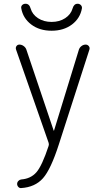

<svg xmlns="http://www.w3.org/2000/svg" viewBox="-20 -752 540 1001"><path d="M358.4 -708Q365.2 -732.4 384.8 -732.4Q394.5 -732.4 401.4 -725.6Q408.2 -718.8 407.2 -709Q398.4 -657.2 355.5 -624.5Q312.5 -591.8 249 -591.8Q185.5 -591.8 142.6 -624.5Q99.6 -657.2 90.8 -709Q88.9 -718.8 95.7 -725.6Q102.5 -732.4 113.3 -732.4Q132.8 -732.4 139.6 -708Q148.4 -676.8 178.2 -657.2Q208 -637.7 249 -637.7Q290 -637.7 319.8 -657.2Q349.6 -676.8 358.4 -708ZM233.4 -7.8 63.5 -494.1Q60.5 -503.9 65.9 -511.7Q71.3 -519.5 81.1 -519.5Q92.8 -519.5 103 -512.2Q113.3 -504.9 117.2 -494.1L259.8 -71.3Q259.8 -70.3 260.7 -70.3Q261.7 -70.3 261.7 -71.3L391.6 -494.1Q395.5 -504.9 405.3 -512.2Q415 -519.5 426.8 -519.5Q436.5 -519.5 442.9 -511.7Q449.2 -503.9 446.3 -494.1L287.1 0Q245.1 130.9 204.1 177.2Q163.1 223.6 90.8 228.5Q82 229.5 75.7 222.7Q69.3 215.8 69.3 207Q69.3 198.2 75.7 191.4Q82 184.6 90.8 183.6Q140.6 179.7 169.9 146Q199.2 112.3 233.4 8.8Q236.3 0 233.4 -7.8Z"/></svg>

Font: Rounded Mgen+ 2m light
Style: Regular
Weight: 200
Designer: [Source Han Sans]
Ryoko NISHIZUKA  (kana & ideographs); Paul D. Hunt (Latin, Greek & Cyrillic); Wenlong ZHANG  (bopomofo
Version: Version 1.059.20150602